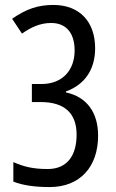

<svg xmlns="http://www.w3.org/2000/svg" viewBox="-20 -811 469 777"><path d="M181 -54C305 -54 377 -137 377 -262C377 -356 331 -419 247 -437V-441C325 -469 365 -532 365 -616C365 -723 302 -791 196 -791C133 -791 85 -774 29 -735L69 -675C106 -701 143 -718 187 -718C248 -718 282 -677 282 -607C282 -526 232 -471 148 -471H109V-398H145C243 -398 290 -351 290 -266C290 -183 253 -127 173 -127C115 -127 77 -136 34 -155V-76C73 -61 120 -54 181 -54Z"/></svg>

Font: Noto Sans Malayalam UI ExtraCondensed
Style: Regular
Weight: 400
Width: 2
Designer: Jelle Bosma - Monotype Design Team
Foundry: Monotype Imaging Inc.
Version: Version 2.104